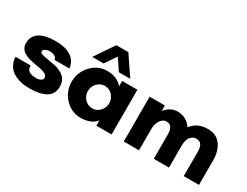

<svg xmlns="http://www.w3.org/2000/svg" viewBox="-68 -1153 2105 1636"><g transform="rotate(30 985.0 -334.5)"><path d="M20 -164H169Q169 -121 196.5 -107.5Q224 -94 261 -94Q288 -94 306 -104Q324 -114 324 -131Q324 -151 307 -162.5Q290 -174 257 -182Q230 -188 212 -190Q165 -198 135 -206.5Q105 -215 82 -230Q39 -258 39 -311Q39 -379 92.5 -415Q146 -451 254 -451Q345 -451 402 -415.5Q459 -380 468 -307H321Q318 -331 297 -341Q276 -351 250 -351Q227 -351 208.5 -341Q190 -331 190 -317Q190 -303 208.5 -295.5Q227 -288 265 -283L282 -280Q320 -274 346.5 -268Q373 -262 396 -251Q475 -216 475 -132Q475 -58 417.5 -24Q360 10 258 10Q154 10 90 -32.5Q26 -75 20 -164Z M540 -220Q540 -281 569 -334Q598 -387 647.9 -419Q697.9 -451 759 -451Q858 -451 910 -387V-440H1060V0H910V-53Q889 -21 847 -5.5Q805 10 759 10Q697.9 10 647.9 -22Q598 -54 569 -106.5Q540 -159 540 -220ZM910 -220Q910 -249 896 -274.5Q882 -300 858.2 -315Q834.5 -330 805 -330Q775.5 -330 751.8 -315Q728 -300 714 -274.5Q700 -248.9 700 -220Q700 -191 714 -165.5Q728 -140 751.8 -125Q775.5 -110 805 -110Q834.5 -110 858.2 -125Q882 -140 896 -165.5Q910 -191.1 910 -220ZM715 -679H833L961 -490H849L754 -631H794L699 -490H587Z M1180 -441H1330V-387Q1353 -417 1384.5 -434Q1416 -451 1452 -451Q1495 -451 1530.5 -432Q1566 -413 1589 -376Q1621 -416 1659 -433.5Q1697 -451 1750 -451Q1833 -451 1876.5 -392.5Q1920 -334 1920 -244V0H1770V-244Q1770 -281 1755.5 -305.5Q1741 -330 1706 -330Q1679 -330 1660.5 -314.5Q1642 -299 1633.5 -275Q1625 -251 1625 -224V0H1475V-244Q1475 -281 1460.5 -305.5Q1446 -330 1411 -330Q1387 -330 1368.5 -312.5Q1350 -295 1340 -269Q1330 -243 1330 -220V0H1180Z"/></g></svg>

Font: Teachers[wght]
Style: Regular
Weight: 400
Designer: Alfredo Marco Pradil & Chank Diesel
Version: Version 1.000;Glyphs 3.1.2 (3151)